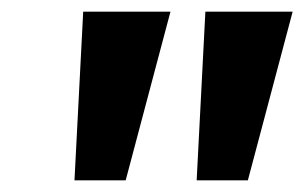

<svg xmlns="http://www.w3.org/2000/svg" viewBox="-20 -725 523 330"><path d="M108 -415 123 -705H273L196 -415ZM318 -415 333 -705H483L406 -415Z"/></svg>

Font: Nunito Sans 9pt
Style: Bold Italic
Weight: 700
Italic angle: -9°
Version: Version 3.101;gftools[0.9.27]